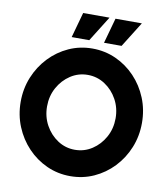

<svg xmlns="http://www.w3.org/2000/svg" viewBox="-97 -981 943 1076"><g transform="rotate(10 375.0 -443.5)"><path d="M375 13Q304 13 241.5 -15.2Q179 -43.5 131.5 -93.5Q84 -143.5 57 -209.2Q30 -275 30 -350Q30 -425 57 -490.8Q84 -556.5 131.5 -606.5Q179 -656.5 241.5 -684.8Q304 -713 375 -713Q446.5 -713 509 -684.8Q571.5 -656.5 619 -606.5Q666.5 -556.5 693.2 -490.8Q720 -425 720 -350Q720 -275 693.2 -209.2Q666.5 -143.5 619 -93.5Q571.5 -43.5 509 -15.2Q446.5 13 375 13ZM375 -137Q428.5 -137 472.8 -166Q517 -195 543.5 -243.2Q570 -291.5 570 -350Q570 -408.5 543.5 -456.8Q517 -505 472.8 -534Q428.5 -563 375 -563Q321.5 -563 277.2 -534Q233 -505 206.5 -456.8Q180 -408.5 180 -350Q180 -291.5 206.5 -243.2Q233 -195 277.2 -166Q321.5 -137 375 -137ZM432.5 -756 472.5 -900H622.5L532.5 -756ZM248.5 -756 288.5 -900H438.5L348.5 -756Z"/></g></svg>

Font: Urbanist Black
Style: Regular
Weight: 900
Designer: Corey Hu
Foundry: Corey Hu
Version: Version 1.330; ttfautohint (v1.8.4.7-5d5b)